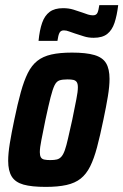

<svg xmlns="http://www.w3.org/2000/svg" viewBox="-20 -724 483 752"><path d="M159 8Q104 8 72 -1Q40 -10 26 -32.5Q12 -55 12 -94Q12 -123 18.5 -163Q25 -203 36 -255Q49 -318 61.5 -363Q74 -408 89 -438Q104 -468 126 -485.5Q148 -503 181 -510.5Q214 -518 262 -518Q317 -518 349.5 -508.5Q382 -499 395.5 -476.5Q409 -454 409 -415Q409 -386 402.5 -346.5Q396 -307 385 -255Q372 -192 360 -147Q348 -102 333 -72Q318 -42 296 -24.5Q274 -7 240.5 0.5Q207 8 159 8ZM177 -97Q193 -97 203 -99.5Q213 -102 220.5 -110.5Q228 -119 234 -136Q240 -153 246.5 -182Q253 -211 263 -255Q273 -305 279 -335Q285 -365 285 -382Q285 -396 280.5 -402.5Q276 -409 267.5 -411Q259 -413 244 -413Q224 -413 212.5 -409Q201 -405 193.5 -389.5Q186 -374 178 -342.5Q170 -311 158 -255Q148 -205 142 -175Q136 -145 136 -128Q136 -115 140 -108Q144 -101 153.5 -99Q163 -97 177 -97ZM131 -564Q135 -606 145 -634.5Q155 -663 174.5 -677.5Q194 -692 227 -692Q249 -692 267 -686.5Q285 -681 302 -675Q315 -670 325 -667Q335 -664 344 -664Q357 -664 361.5 -673.5Q366 -683 369 -704H443Q438 -663 428.5 -634.5Q419 -606 400 -591Q381 -576 347 -576Q326 -576 309 -581.5Q292 -587 273 -593Q260 -597 250 -601Q240 -605 230 -605Q218 -605 213 -595.5Q208 -586 205 -564Z"/></svg>

Font: Saira Condensed
Style: Bold Italic
Weight: 700
Width: 3
Italic angle: -12°
Designer: Hector Gatti with collaboration of the Omnibus-Type team
Foundry: Omnibus-Type
Version: Version 1.101